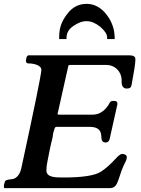

<svg xmlns="http://www.w3.org/2000/svg" viewBox="-26 -973 731 993"><path d="M603 -559V-550C603 -527 612 -515 630 -515C644 -515 652 -520 654 -531C667 -601 674 -644 674 -661V-667C675 -680 664 -687 641 -687H127C118 -688 113 -684 111 -675L108 -661V-660C108 -650 112 -645 121 -645C149 -645 188 -636 188 -611C185 -576 150 -407 84 -102C79 -79 69 -63 56 -54C50 -50 45 -48 40 -47C29 -45 0 -45 -1 -32L-6 -16L-5 0H540C552 0 562 -3 568 -9C576 -15 583 -31 591 -56C599 -82 607 -103 614 -118C622 -134 627 -144 628 -148C629 -153 630 -157 630 -160C630 -171 618 -177 606 -177C598 -177 587 -169 572 -152C547 -125 522 -102 496 -85C465 -65 400 -55 302 -55C257 -55 214 -56 214 -92C214 -107 216 -123 220 -141C228 -184 236 -224 246 -262C248 -273 248 -286 252 -294C256 -303 255 -317 267 -317H435C474 -317 497 -305 498 -268C498 -246 505 -236 520 -236C531 -236 538 -242 541 -254L581 -433V-439C581 -446 574 -451 567 -451H559C550 -451 544 -448 541 -441C526 -411 496 -380 454 -380H282C276 -380 272 -381 271 -382L272 -385C291 -468 309 -552 328 -635L335 -637H524C570 -637 603 -601 603 -559ZM524 -899C495 -935 461 -953 422 -953C383 -953 350 -937 325 -905C300 -873 280 -840 280 -781V-771H318V-780C319 -803 330 -823 354 -839C403 -873 446 -872 493 -834C516 -814 528 -796 528 -780V-771H567V-781C566 -824 552 -863 524 -899Z"/></svg>

Font: fbb
Style: Bold Italic
Weight: 700
Italic angle: -12°
Designer: David J. Perry, Michael Sharpe
Version: Version 0.991